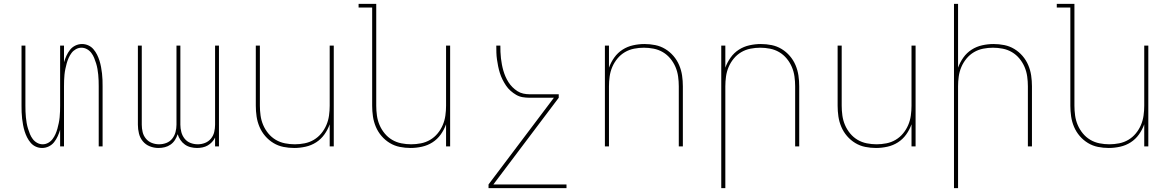

<svg xmlns="http://www.w3.org/2000/svg" viewBox="-20 -755 6040 990"><path d="M197 8Q180 8 164.5 1Q149 -6 138 -19Q127 -32 119.5 -47Q112 -62 107 -78Q102 -94 99 -110.5Q96 -127 94 -143.5Q92 -160 91.5 -176.5Q91 -193 91 -210V-520H111V-210Q111 -195 111.5 -180Q112 -165 113.5 -150Q115 -135 117.5 -120.5Q120 -106 124.5 -91.5Q129 -77 134.5 -63.5Q140 -50 149 -38Q158 -26 171.5 -18.5Q185 -11 200 -11Q215 -11 228.5 -18.5Q242 -26 251 -38Q260 -50 266 -63.5Q272 -77 276 -91.5Q280 -106 283 -120.5Q286 -135 287.5 -150Q289 -165 289.5 -180Q290 -195 290 -210V-520H310V-434Q315 -451 322.5 -467.5Q330 -484 341 -498Q352 -512 368.5 -520Q385 -528 403 -528Q420 -528 435.5 -521Q451 -514 462 -501Q473 -488 480.5 -473Q488 -458 493 -442Q498 -426 501 -409.5Q504 -393 506 -376.5Q508 -360 508.5 -343.5Q509 -327 509 -310V0H489V-310Q489 -325 488.5 -340Q488 -355 486.5 -370Q485 -385 482.5 -399.5Q480 -414 475.5 -428.5Q471 -443 465.5 -456.5Q460 -470 451 -482Q442 -494 428.5 -501.5Q415 -509 400 -509Q385 -509 371.5 -501.5Q358 -494 349 -482Q340 -470 334 -456.5Q328 -443 324 -428.5Q320 -414 317 -399.5Q314 -385 312.5 -370Q311 -355 310.5 -340Q310 -325 310 -310V0H290V-86Q285 -69 277.5 -52.5Q270 -36 259 -22Q248 -8 231.5 0Q215 8 197 8Z M797 8Q774 8 752.5 -0.5Q731 -9 716.5 -26.5Q702 -44 696.5 -66.5Q691 -89 691 -112V-520H711V-112Q711 -93 715.5 -74Q720 -55 732.5 -40Q745 -25 763 -18Q781 -11 800 -11Q820 -11 838 -18Q856 -25 868 -40Q880 -55 885 -74Q890 -93 890 -112V-520H910V-112Q910 -93 915 -74Q920 -55 932 -40Q944 -25 962 -18Q980 -11 1000 -11Q1019 -11 1037 -18Q1055 -25 1067.5 -40Q1080 -55 1084.5 -74Q1089 -93 1089 -112V-520H1109V0H1089V-46Q1083 -33 1073 -22.5Q1063 -12 1051 -5Q1039 2 1024.5 5Q1010 8 996 8Q980 8 963.5 4Q947 0 933.5 -9.5Q920 -19 910.5 -33Q901 -47 896 -63Q891 -47 882 -33Q873 -19 859.5 -9.5Q846 0 830 4Q814 8 797 8Z M1497 8Q1469 8 1441.5 2.5Q1414 -3 1390 -17.5Q1366 -32 1347.5 -53.5Q1329 -75 1318 -101Q1307 -127 1303 -154.5Q1299 -182 1299 -210V-520H1320V-210Q1320 -185 1323.5 -159.5Q1327 -134 1337 -110.5Q1347 -87 1363.5 -67Q1380 -47 1402 -34Q1424 -21 1449.5 -16Q1475 -11 1500 -11Q1525 -11 1550.5 -16Q1576 -21 1598 -34Q1620 -47 1636.5 -67Q1653 -87 1663 -110.5Q1673 -134 1676.5 -159.5Q1680 -185 1680 -210V-520H1701V0H1680V-114Q1670 -86 1652.5 -61.5Q1635 -37 1610 -21Q1585 -5 1555.5 1.5Q1526 8 1497 8Z M2097 8Q2069 8 2041.5 2.5Q2014 -3 1990 -17.5Q1966 -32 1947.5 -53.5Q1929 -75 1918 -101Q1907 -127 1903 -154.5Q1899 -182 1899 -210V-716H1829V-735H1920V-210Q1920 -185 1923.5 -159.5Q1927 -134 1937 -110.5Q1947 -87 1963.5 -67Q1980 -47 2002 -34Q2024 -21 2049.5 -16Q2075 -11 2100 -11Q2125 -11 2150.5 -16Q2176 -21 2198 -34Q2220 -47 2236.5 -67Q2253 -87 2263 -110.5Q2273 -134 2276.5 -159.5Q2280 -185 2280 -210V-520H2301V0H2280V-114Q2270 -86 2252.5 -61.5Q2235 -37 2210 -21Q2185 -5 2155.5 1.5Q2126 8 2097 8Z M2901 215H2499V196L2836 -251H2710Q2692 -251 2674.5 -254Q2657 -257 2641.5 -266Q2626 -275 2612.5 -287Q2599 -299 2589 -314Q2579 -329 2571 -345Q2563 -361 2557.5 -378.5Q2552 -396 2548.5 -413.5Q2545 -431 2542.5 -448.5Q2540 -466 2539.5 -484Q2539 -502 2539 -520H2560Q2560 -504 2560.5 -487.5Q2561 -471 2563 -454.5Q2565 -438 2568 -422Q2571 -406 2575.5 -390.5Q2580 -375 2586.5 -360Q2593 -345 2602 -331Q2611 -317 2622.5 -305.5Q2634 -294 2648 -285Q2662 -276 2678 -272.5Q2694 -269 2710 -269H2861V-251L2524 196H2901Z M3099 0V-520H3120V-406Q3130 -434 3147.5 -458.5Q3165 -483 3190 -499Q3215 -515 3244.5 -521.5Q3274 -528 3303 -528Q3331 -528 3358.5 -522.5Q3386 -517 3410 -502.5Q3434 -488 3452.5 -466.5Q3471 -445 3482 -419Q3493 -393 3497 -365.5Q3501 -338 3501 -310V0H3480V-310Q3480 -335 3476.5 -360.5Q3473 -386 3463 -409.5Q3453 -433 3436.5 -453Q3420 -473 3398 -486Q3376 -499 3350.5 -504Q3325 -509 3300 -509Q3275 -509 3249.5 -504Q3224 -499 3202 -486Q3180 -473 3163.5 -453Q3147 -433 3137 -409.5Q3127 -386 3123.5 -360.5Q3120 -335 3120 -310V0Z M3699 215V-520H3720V-406Q3730 -434 3747.5 -458.5Q3765 -483 3790 -499Q3815 -515 3844.5 -521.5Q3874 -528 3903 -528Q3931 -528 3958.5 -522.5Q3986 -517 4010 -502.5Q4034 -488 4052.5 -466.5Q4071 -445 4082 -419Q4093 -393 4097 -365.5Q4101 -338 4101 -310V0H4080V-310Q4080 -335 4076.5 -360.5Q4073 -386 4063 -409.5Q4053 -433 4036.5 -453Q4020 -473 3998 -486Q3976 -499 3950.5 -504Q3925 -509 3900 -509Q3875 -509 3849.5 -504Q3824 -499 3802 -486Q3780 -473 3763.5 -453Q3747 -433 3737 -409.5Q3727 -386 3723.5 -360.5Q3720 -335 3720 -310V215Z M4497 8Q4469 8 4441.5 2.5Q4414 -3 4390 -17.5Q4366 -32 4347.5 -53.5Q4329 -75 4318 -101Q4307 -127 4303 -154.5Q4299 -182 4299 -210V-520H4320V-210Q4320 -185 4323.5 -159.5Q4327 -134 4337 -110.5Q4347 -87 4363.5 -67Q4380 -47 4402 -34Q4424 -21 4449.5 -16Q4475 -11 4500 -11Q4525 -11 4550.5 -16Q4576 -21 4598 -34Q4620 -47 4636.5 -67Q4653 -87 4663 -110.5Q4673 -134 4676.5 -159.5Q4680 -185 4680 -210V-520H4701V0H4680V-114Q4670 -86 4652.5 -61.5Q4635 -37 4610 -21Q4585 -5 4555.5 1.5Q4526 8 4497 8Z M4899 215V-735H4920V-406Q4930 -434 4947.5 -458.5Q4965 -483 4990 -499Q5015 -515 5044.5 -521.5Q5074 -528 5103 -528Q5131 -528 5158.5 -522.5Q5186 -517 5210 -502.5Q5234 -488 5252.5 -466.5Q5271 -445 5282 -419Q5293 -393 5297 -365.5Q5301 -338 5301 -310V0H5280V-310Q5280 -335 5276.5 -360.5Q5273 -386 5263 -409.5Q5253 -433 5236.5 -453Q5220 -473 5198 -486Q5176 -499 5150.5 -504Q5125 -509 5100 -509Q5075 -509 5049.5 -504Q5024 -499 5002 -486Q4980 -473 4963.5 -453Q4947 -433 4937 -409.5Q4927 -386 4923.5 -360.5Q4920 -335 4920 -310V215Z M5697 8Q5669 8 5641.5 2.5Q5614 -3 5590 -17.5Q5566 -32 5547.5 -53.5Q5529 -75 5518 -101Q5507 -127 5503 -154.5Q5499 -182 5499 -210V-716H5429V-735H5520V-210Q5520 -185 5523.5 -159.5Q5527 -134 5537 -110.5Q5547 -87 5563.5 -67Q5580 -47 5602 -34Q5624 -21 5649.5 -16Q5675 -11 5700 -11Q5725 -11 5750.5 -16Q5776 -21 5798 -34Q5820 -47 5836.5 -67Q5853 -87 5863 -110.5Q5873 -134 5876.5 -159.5Q5880 -185 5880 -210V-520H5901V0H5880V-114Q5870 -86 5852.5 -61.5Q5835 -37 5810 -21Q5785 -5 5755.5 1.5Q5726 8 5697 8Z"/></svg>

Font: Iosevka Thin Extended
Style: Regular
Weight: 100
Width: 7
Monospace: yes
Designer: Belleve Invis
Foundry: Belleve Invis
Version: Version 32.5.0; ttfautohint (v1.8.4)